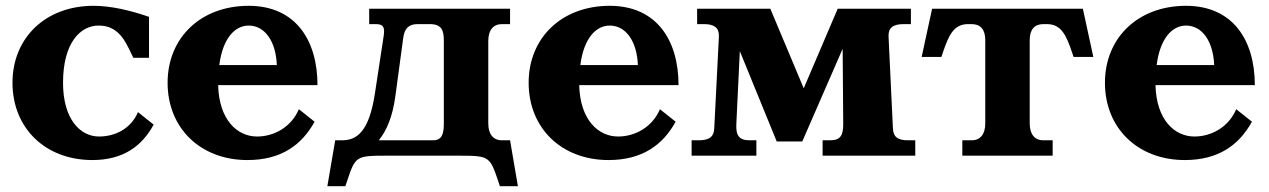

<svg xmlns="http://www.w3.org/2000/svg" viewBox="-20 -536 4370 661"><path d="M439 -337H493V-478C430 -500 362 -516 302 -516C138 -516 23 -407 23 -251C23 -95 136 15 298 15C404 15 469 -33 509 -107L455 -150C430 -91 374 -66 321 -66C256 -66 197 -126 197 -251C197 -388 256 -448 320 -448C362 -448 392 -427 414 -387C421 -374 428 -361 439 -337Z M557 -251C557 -95 670 15 832 15C948 15 1019 -37 1063 -117L1009 -160C982 -97 922 -66 865 -66C797 -66 734 -123 731 -243H1073C1073 -397 998 -516 836 -516C672 -516 557 -407 557 -251ZM735 -312C747 -406 790 -448 836 -448C893 -448 930 -392 933 -312Z M1251 -506V-453H1274C1301 -453 1305 -441 1301 -413L1271 -216C1251 -82 1208 -53 1158 -53H1134L1107 105H1169L1175 87C1203 3 1206 0 1306 0H1566C1664 0 1667 4 1695 87L1701 105H1763L1736 -53H1708C1678 -53 1661 -74 1661 -111V-395C1661 -432 1678 -453 1708 -453H1736V-506ZM1284 -53C1312 -87 1332 -137 1341 -204L1368 -404C1372 -437 1386 -453 1418 -453H1459C1501 -453 1508 -432 1508 -395V-111C1508 -74 1501 -53 1471 -53Z M1800 -251C1800 -95 1913 15 2075 15C2191 15 2262 -37 2306 -117L2252 -160C2225 -97 2165 -66 2108 -66C2040 -66 1977 -123 1974 -243H2316C2316 -397 2241 -516 2079 -516C1915 -516 1800 -407 1800 -251ZM1978 -312C1990 -406 2033 -448 2079 -448C2136 -448 2173 -392 2176 -312Z M2654 -49H2742L2881 -368L2883 -109C2883 -69 2873 -53 2837 -53H2812V0H3131V-53H3106C3069 -53 3055 -66 3054 -95L3039 -411C3038 -440 3054 -453 3091 -453H3116V-506H2864L2747 -232L2632 -506H2380V-453H2404C2439 -453 2456 -440 2455 -411L2439 -95C2438 -66 2423 -53 2386 -53H2361V0H2584V-53H2561C2524 -53 2513 -70 2515 -109L2527 -360Z M3708 -506H3189L3153 -340H3221L3226 -355C3246 -414 3263 -453 3313 -453H3325C3355 -453 3372 -435 3372 -398V-111C3372 -74 3355 -53 3325 -53H3293V0H3604V-53H3572C3542 -53 3525 -74 3525 -111V-398C3525 -435 3542 -453 3572 -453H3584C3634 -453 3651 -414 3671 -355L3676 -340H3744Z M3784 -251C3784 -95 3897 15 4059 15C4175 15 4246 -37 4290 -117L4236 -160C4209 -97 4149 -66 4092 -66C4024 -66 3961 -123 3958 -243H4300C4300 -397 4225 -516 4063 -516C3899 -516 3784 -407 3784 -251ZM3962 -312C3974 -406 4017 -448 4063 -448C4120 -448 4157 -392 4160 -312Z"/></svg>

Font: LT Superior Serif ExtraBold
Style: Regular
Weight: 800
Designer: Daniel Lyons
Foundry: LyonsType
Version: Version 2.120;FEAKit 1.0